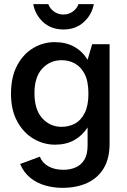

<svg xmlns="http://www.w3.org/2000/svg" viewBox="-20 -709 612 925"><path d="M280 196Q240 196 199.5 185Q159 174 126.5 148Q94 122 77 81L172 46Q184 76 213.5 92.5Q243 109 286 109Q318 109 344.5 97.5Q371 86 386.5 60.5Q402 35 402 -9V-95Q376 -55 337 -33.5Q298 -12 245 -12Q190 -12 141.5 -40.5Q93 -69 63 -124Q33 -179 33 -257Q33 -339 63 -394.5Q93 -450 141 -478Q189 -506 243 -506Q298 -506 338 -483.5Q378 -461 402 -421L424 -496H508V-18Q508 55 479.5 102Q451 149 400 172.5Q349 196 280 196ZM277 -98Q312 -98 341 -113.5Q370 -129 388 -164.5Q406 -200 406 -258Q406 -317 388 -352Q370 -387 341 -403Q312 -419 277 -419Q221 -419 183.5 -378.5Q146 -338 146 -260Q146 -181 183.5 -139.5Q221 -98 277 -98ZM286 -567Q227 -567 188.5 -602Q150 -637 140 -689H213Q220 -668 240 -653.5Q260 -639 286 -639Q311 -639 331 -653.5Q351 -668 358 -689H432Q422 -637 383 -602Q344 -567 286 -567Z"/></svg>

Font: Atkinson Hyperlegible Next Medium
Style: Regular
Weight: 500
Designer: Elliott Scott, Megan Eiswerth, Linus Boman, Theodore Petrosky, Letters from Sweden
Foundry: Applied Design Works, Letters from Sweden
Version: Version 2.001